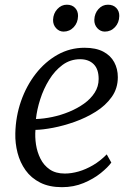

<svg xmlns="http://www.w3.org/2000/svg" viewBox="-20 -766 551 796"><path d="M441.5 -92Q427.5 -72.5 397.8 -48.5Q368 -24.5 326.8 -7.2Q285.5 10 237 10Q184 10 146.5 -9Q109 -28 86 -60.2Q63 -92.5 52.8 -132.2Q42.5 -172 43.5 -213Q45 -283 67.2 -346.8Q89.5 -410.5 128.2 -460.2Q167 -510 218.5 -539Q270 -568 330.5 -568Q377.5 -568 408 -552Q438.5 -536 453.5 -508.2Q468.5 -480.5 468.5 -446Q468.5 -399.5 443.2 -364Q418 -328.5 377.2 -303Q336.5 -277.5 290 -261Q243.5 -244.5 200 -236.2Q156.5 -228 127 -227.5Q124.5 -198.5 129.2 -167Q134 -135.5 147.8 -108Q161.5 -80.5 186.2 -63.5Q211 -46.5 248.5 -46.5Q276 -46.5 305.8 -55Q335.5 -63.5 365.5 -81Q395.5 -98.5 422.5 -126ZM312 -520.5Q271.5 -520.5 239.2 -496.8Q207 -473 183.8 -435.2Q160.5 -397.5 146.8 -354.5Q133 -311.5 129 -272.5Q161 -273.5 196.8 -281Q232.5 -288.5 266.5 -302.5Q300.5 -316.5 328.2 -336.2Q356 -356 372.5 -381.8Q389 -407.5 389 -438.5Q389 -479.5 368.2 -500Q347.5 -520.5 312 -520.5ZM243.5 -635Q225.5 -635 212.5 -649.2Q199.5 -663.5 200 -684Q201 -710.5 217.8 -728.5Q234.5 -746.5 257 -746.5Q279 -746.5 291.5 -733Q304 -719.5 303.5 -699.5Q303 -672 285.8 -653.5Q268.5 -635 243.5 -635ZM414.5 -635Q396.5 -635 383.5 -649.2Q370.5 -663.5 371 -684Q372 -710.5 388.2 -728.5Q404.5 -746.5 427.5 -746.5Q449.5 -746.5 462.2 -733Q475 -719.5 474.5 -699.5Q474 -672 456.8 -653.5Q439.5 -635 414.5 -635Z"/></svg>

Font: Merriweather Light 18pt Light
Style: Italic
Weight: 300
Italic angle: -7.8°
Version: Version 2.101